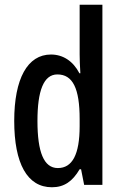

<svg xmlns="http://www.w3.org/2000/svg" viewBox="-20 -780 513 810"><path d="M199 10C251 10 286 -15 316 -66H322L335 0H412V-760H316V-550C316 -529 317 -504 319 -471H315C288 -523 245 -550 195 -550C96 -550 40 -448 40 -270C40 -90 95 10 199 10ZM224 -71C165 -71 138 -138 138 -270C138 -397 164 -466 222 -466C287 -466 316 -407 316 -278V-248C316 -128 285 -71 224 -71Z"/></svg>

Font: Noto Sans Myanmar ExtraCondensed Medium
Style: Regular
Weight: 500
Width: 2
Designer: Monotype Design Team
Foundry: Monotype Imaging Inc.
Version: Version 2.107